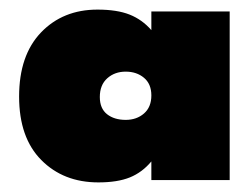

<svg xmlns="http://www.w3.org/2000/svg" viewBox="-20 -732 521 402"><path d="M20 -529.8Q20 -616.2 65.9 -664.1Q111.8 -711.9 184.1 -711.9Q225.1 -711.9 251.5 -701.4Q277.8 -690.9 296.9 -668.9V-708H460.9V-355H296.9V-394Q277.8 -371.1 252 -360.6Q226.1 -350.1 186 -350.1Q112.8 -350.1 66.4 -397Q20 -443.8 20 -529.8ZM189 -528.8Q189 -504.9 204.1 -492.9Q219.2 -481 243.2 -481Q266.1 -481 281.5 -494.4Q296.9 -507.8 296.9 -532.2Q296.9 -556.2 281.5 -569.1Q266.1 -582 243.2 -582Q220.2 -582 204.6 -568.1Q189 -554.2 189 -528.8Z"/></svg>

Font: Poppins Black
Style: Regular
Weight: 900
Designer: Ninad Kale (Devanagari), Jonny Pinhorn (Latin)
Foundry: Indian Type Foundry
Version: 4.004